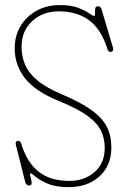

<svg xmlns="http://www.w3.org/2000/svg" viewBox="-20 -734 506 770"><path d="M255 16.5Q203.5 16.5 171.2 2.5Q139 -11.5 123 -25.2Q107 -39 103.5 -39Q98.5 -39 102 -26.8Q105.5 -14.5 106.8 -2.2Q108 10 97.5 10Q84.5 10 81 -4.5L44 -151.5Q40 -167.5 51 -169Q61 -171 65.5 -157Q87 -84.5 133.8 -46.5Q180.5 -8.5 258 -8.5Q318 -8.5 358.8 -43.5Q399.5 -78.5 400 -139Q400.5 -176 386.2 -207.5Q372 -239 331.8 -268.8Q291.5 -298.5 215 -329.5Q121.5 -367.5 80.2 -420Q39 -472.5 39 -540.5Q39 -590 62.2 -629Q85.5 -668 126.2 -690.8Q167 -713.5 218.5 -713.5Q264 -714 292.8 -703Q321.5 -692 337 -681Q352.5 -670 357 -670Q362 -670 361.2 -679.8Q360.5 -689.5 361.8 -699.2Q363 -709 373.5 -709Q383.5 -709 387.5 -696L432.5 -545Q437 -530.5 427.5 -526.5Q423.5 -524.5 418.5 -526.8Q413.5 -529 411.5 -535.5Q387 -615.5 338.2 -652Q289.5 -688.5 215.5 -688.5Q151.5 -688.5 109 -649.2Q66.5 -610 66.5 -546Q66.5 -507.5 80.8 -474Q95 -440.5 131 -410.8Q167 -381 232 -354Q305.5 -322.5 348.2 -291.5Q391 -260.5 409 -224.5Q427 -188.5 426.5 -140.5Q426 -69.5 378.8 -26.5Q331.5 16.5 255 16.5Z"/></svg>

Font: Fraunces 144pt S100 Thin
Style: Regular
Weight: 100
Version: Version 1.000; ttfautohint (v1.8.3)